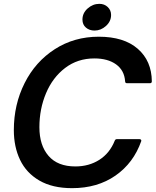

<svg xmlns="http://www.w3.org/2000/svg" viewBox="-20 -966 810 999"><path d="M52 -289Q52 -422 108 -533.5Q164 -645 265 -710Q366 -775 494 -775Q625 -775 697 -712Q769 -649 770 -543Q770 -533 760 -533H641Q631 -533 631 -543Q627 -600 584 -631Q541 -662 471 -662Q384 -662 319 -612.5Q254 -563 219.5 -481Q185 -399 185 -304Q185 -210 232.5 -155Q280 -100 372 -100Q443 -100 497 -134.5Q551 -169 577 -234Q580 -242 588 -242H706Q711 -242 713.5 -239Q716 -236 715 -232Q675 -118 581 -52.5Q487 13 355 13Q253 13 185 -26.5Q117 -66 84.5 -134Q52 -202 52 -289ZM409 -864Q409 -898 436 -922Q463 -946 497 -946Q523 -946 540.5 -929.5Q558 -913 558 -888Q558 -855 531.5 -831Q505 -807 472 -807Q445 -807 427 -822.5Q409 -838 409 -864Z"/></svg>

Font: Open Sauce Two SemiBold Italic
Style: Regular
Weight: 600
Italic angle: -10°
Designer: Alfredo Marco Pradil
Foundry: Creative Sauce Fz LLC
Version: Version 1.477